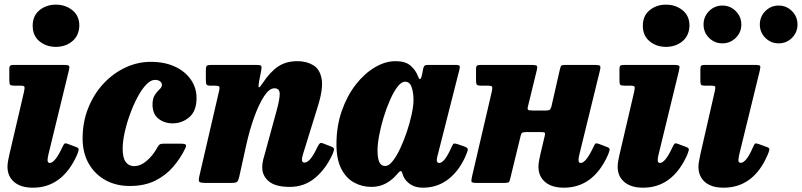

<svg xmlns="http://www.w3.org/2000/svg" viewBox="-20 -806 3534 846"><path d="M124 -692.5Q124 -736.5 154 -761Q184 -785.5 226 -785.5Q268.5 -785.5 299 -761Q329.5 -736.5 329.5 -692.5Q328 -648.5 298.2 -624Q268.5 -599.5 226 -599.5Q184 -599.5 154 -624Q124 -648.5 124 -692.5ZM282.5 -491.5 193.5 -126Q192 -121.5 190.8 -113Q189.5 -104.5 189.5 -101Q189.5 -88 199.5 -88Q211 -88 225 -105.8Q239 -123.5 254 -156Q260 -169 263.8 -172.8Q267.5 -176.5 280 -171.5L316 -158Q328.5 -153.5 326.5 -144.8Q324.5 -136 319 -122.5Q254.5 21 125 21Q72 21 42.5 -4Q13 -29 13 -71.5Q13 -83.5 16 -99.5Q19 -115.5 21.5 -126L86 -402.5Q89.5 -419 87.5 -423.8Q85.5 -428.5 70 -428.5H43.5Q28.5 -428.5 24.8 -432.5Q21 -436.5 21 -452V-500.5Q21 -514 25.5 -517Q30 -520 43 -520H258Q281.5 -520 284.5 -515.5Q287.5 -511 282.5 -491.5Z M846 -374Q846 -317 814.2 -289.8Q782.5 -262.5 740.5 -262.5Q704.5 -262.5 678.2 -283Q652 -303.5 652 -346.5Q652.5 -373.5 662.8 -388.5Q673 -403.5 683.2 -412.8Q693.5 -422 693.5 -432Q693.5 -441 685.5 -447.5Q677.5 -454 662.5 -454Q644 -454 624 -433Q604 -412 585.8 -377.5Q567.5 -343 552.8 -302.5Q538 -262 529.2 -222Q520.5 -182 520.5 -150.5Q520.5 -110 534.2 -92Q548 -74 570.5 -74Q599.5 -74 627 -97.8Q654.5 -121.5 673.5 -156.5Q678 -165 683 -169Q688 -173 702 -173H777.5Q793 -173 797.8 -169Q802.5 -165 796.5 -152.5Q775.5 -109 743.2 -71.2Q711 -33.5 664 -10Q617 13.5 551.5 13.5Q492 13.5 445.2 -12Q398.5 -37.5 371.2 -84.8Q344 -132 344 -196Q344 -268.5 368.8 -330.2Q393.5 -392 436 -437.5Q478.5 -483 532.2 -508.2Q586 -533.5 644 -533.5Q705.5 -533.5 750.8 -512.5Q796 -491.5 821 -455.2Q846 -419 846 -374Z M912 -520H1108Q1127 -520 1130.5 -516Q1134 -512 1131 -496L1121.5 -446.5Q1117 -422.5 1120.8 -421.2Q1124.5 -420 1137.5 -440Q1170 -489 1205.2 -512.8Q1240.5 -536.5 1290.5 -536.5Q1330 -536.5 1359.5 -519.2Q1389 -502 1397 -459.5Q1405 -417 1381.5 -341L1315.5 -128Q1310.5 -112 1310.5 -103Q1310.5 -89.5 1321.5 -89.5Q1347 -89.5 1378.5 -158Q1385 -170.5 1389.2 -174.2Q1393.5 -178 1404 -174L1440 -160Q1452 -155 1452 -149Q1452 -143 1445 -126Q1415.5 -61.5 1368.2 -22Q1321 17.5 1257 17.5Q1194 17.5 1164.8 -6.8Q1135.5 -31 1135.5 -68.5Q1135.5 -80.5 1137.8 -93Q1140 -105.5 1143.5 -116L1198 -315.5Q1212.5 -367.5 1212.5 -392.2Q1212.5 -417 1189 -417Q1166.5 -417 1143.5 -381.8Q1120.5 -346.5 1100 -289.5Q1079.5 -232.5 1065 -167L1034 -26.5Q1030.5 -11 1025.2 -5.5Q1020 0 1001 0H887.5Q862 0 858 -5.2Q854 -10.5 858.5 -30.5L945.5 -406Q949 -421 945.5 -424.8Q942 -428.5 926.5 -428.5H906.5Q893.5 -428.5 890.2 -433.5Q887 -438.5 887 -453V-495.5Q887 -512 891.2 -516Q895.5 -520 912 -520Z M2035.5 -128Q2008 -59 1958.8 -19Q1909.5 21 1843.5 21Q1810 21 1788 6Q1766 -9 1757 -30Q1755 -36 1753.8 -39.5Q1752.5 -43 1751.5 -46.5Q1747.5 -54 1743.5 -52Q1739.5 -50 1730.5 -39.5Q1710 -14.5 1681.5 1.5Q1653 17.5 1617 17.5Q1575.5 17.5 1540.5 -1.5Q1505.5 -20.5 1484 -61.8Q1462.5 -103 1462.5 -170Q1462.5 -250.5 1486 -317.5Q1509.5 -384.5 1547.8 -433.5Q1586 -482.5 1632 -509.5Q1678 -536.5 1723 -536.5Q1766.5 -536.5 1789.2 -516.5Q1812 -496.5 1821.5 -470.5Q1825.5 -458.5 1830.2 -457.5Q1835 -456.5 1839.5 -476.5L1845 -505Q1847 -513 1850.8 -516.5Q1854.5 -520 1866.5 -520H1985.5Q2002.5 -520 2005 -515.8Q2007.5 -511.5 2004 -498L1908.5 -122Q1907 -117.5 1905.8 -110.8Q1904.5 -104 1904.5 -100.5Q1904.5 -88 1915.5 -88Q1927 -88 1940.2 -104.8Q1953.5 -121.5 1970 -158.5Q1975.5 -171 1979.5 -173Q1983.5 -175 1997.5 -170.5L2027.5 -160Q2039 -155.5 2040.8 -149.8Q2042.5 -144 2035.5 -128ZM1802 -366Q1802 -397.5 1793.8 -421.8Q1785.5 -446 1765 -446Q1748.5 -446 1731.5 -423.8Q1714.5 -401.5 1698.8 -366Q1683 -330.5 1670.5 -289.5Q1658 -248.5 1650.8 -210Q1643.5 -171.5 1643.5 -144Q1643.5 -109.5 1651.2 -92Q1659 -74.5 1678 -74.5Q1693 -74.5 1710 -95.8Q1727 -117 1743.2 -151.5Q1759.5 -186 1772.8 -225.8Q1786 -265.5 1794 -302.5Q1802 -339.5 1802 -366Z M2622.5 -491.5 2533 -126Q2531.5 -121.5 2530.2 -113Q2529 -104.5 2529 -101Q2529 -88 2539 -88Q2550.5 -88 2564.5 -105.8Q2578.5 -123.5 2593.5 -156Q2599.5 -169 2603.2 -172.8Q2607 -176.5 2620 -171.5L2655.5 -158Q2668 -153.5 2666 -144.8Q2664 -136 2658.5 -122.5Q2594 21 2464.5 21Q2411.5 21 2382 -4Q2352.5 -29 2352.5 -71.5Q2352.5 -83.5 2355.5 -99.5Q2358.5 -115.5 2361 -126L2380.5 -208.5Q2383 -219 2379.8 -221.5Q2376.5 -224 2363 -224H2300Q2287 -224 2282 -221.8Q2277 -219.5 2274.5 -209L2227.5 -16Q2225 -5 2220.5 -2.5Q2216 0 2202.5 0H2079.5Q2058 0 2057.2 -6.5Q2056.5 -13 2060 -29L2147 -402.5Q2150.5 -419 2148.2 -423.8Q2146 -428.5 2129 -428.5H2100.5Q2085.5 -428.5 2081.5 -432.5Q2077.5 -436.5 2077.5 -452V-500.5Q2077.5 -514 2082.2 -517Q2087 -520 2099.5 -520H2319Q2342.5 -520 2345.8 -515.5Q2349 -511 2344 -491.5L2307 -340Q2303 -326 2306.5 -322.5Q2310 -319 2329 -319H2386Q2399 -319 2403.2 -323.2Q2407.5 -327.5 2410 -338L2447 -500.5Q2449.5 -512.5 2453 -516.2Q2456.5 -520 2469 -520H2598Q2621 -520 2624.2 -515.5Q2627.5 -511 2622.5 -491.5Z M2812.5 -692.5Q2812.5 -736.5 2842.5 -761Q2872.5 -785.5 2914.5 -785.5Q2957 -785.5 2987.5 -761Q3018 -736.5 3018 -692.5Q3016.5 -648.5 2986.8 -624Q2957 -599.5 2914.5 -599.5Q2872.5 -599.5 2842.5 -624Q2812.5 -648.5 2812.5 -692.5ZM2971 -491.5 2882 -126Q2880.5 -121.5 2879.2 -113Q2878 -104.5 2878 -101Q2878 -88 2888 -88Q2899.5 -88 2913.5 -105.8Q2927.5 -123.5 2942.5 -156Q2948.5 -169 2952.2 -172.8Q2956 -176.5 2968.5 -171.5L3004.5 -158Q3017 -153.5 3015 -144.8Q3013 -136 3007.5 -122.5Q2943 21 2813.5 21Q2760.5 21 2731 -4Q2701.5 -29 2701.5 -71.5Q2701.5 -83.5 2704.5 -99.5Q2707.5 -115.5 2710 -126L2774.5 -402.5Q2778 -419 2776 -423.8Q2774 -428.5 2758.5 -428.5H2732Q2717 -428.5 2713.2 -432.5Q2709.5 -436.5 2709.5 -452V-500.5Q2709.5 -514 2714 -517Q2718.5 -520 2731.5 -520H2946.5Q2970 -520 2973 -515.5Q2976 -511 2971 -491.5Z M3327.5 -493.5 3237.5 -126Q3236.5 -121.5 3235 -113Q3233.5 -104.5 3233.5 -101Q3233.5 -88.5 3243.5 -88.5Q3268 -88.5 3297.5 -156.5Q3303 -169.5 3306.5 -172.8Q3310 -176 3322.5 -171.5L3359.5 -158Q3372 -154 3370 -145.5Q3368 -137 3362.5 -124Q3300.5 21 3168 21Q3115 21 3086.2 -4Q3057.5 -29 3057.5 -71.5Q3057.5 -83.5 3060.8 -99.5Q3064 -115.5 3066 -126L3129.5 -404Q3133 -419.5 3131.2 -424Q3129.5 -428.5 3115 -428.5H3087Q3073 -428.5 3069.5 -432.2Q3066 -436 3066 -450V-501Q3066 -514 3070.2 -517Q3074.5 -520 3086.5 -520H3304.5Q3326 -520 3329 -515.8Q3332 -511.5 3327.5 -493.5ZM3411 -615Q3376.5 -615 3352.2 -639.2Q3328 -663.5 3328 -698Q3328 -732.5 3352.2 -757Q3376.5 -781.5 3411 -781.5Q3445.5 -781.5 3469.8 -757Q3494 -732.5 3494 -698Q3494 -663.5 3469.8 -639.2Q3445.5 -615 3411 -615ZM3163 -615Q3128.5 -615 3104.2 -639.2Q3080 -663.5 3080 -698Q3080 -732.5 3104.2 -757Q3128.5 -781.5 3163 -781.5Q3197.5 -781.5 3222 -757Q3246.5 -732.5 3246.5 -698Q3246.5 -663.5 3222 -639.2Q3197.5 -615 3163 -615Z"/></svg>

Font: Besley* Narrow Heavy
Style: Italic
Weight: 800
Width: 4
Italic angle: -13°
Designer: Owen Earl
Foundry: indestructible type*
Version: Version 3.000; ttfautohint (v1.8.3)